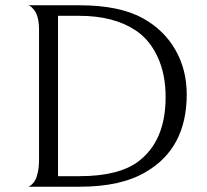

<svg xmlns="http://www.w3.org/2000/svg" viewBox="-20 -708 784 728"><path d="M533 -56Q439 0 282 0H85Q87 0 90 -1Q93 -2 100 -8Q107 -14 113 -24Q119 -34 123.5 -55Q128 -76 128 -104V-596Q128 -620 123.5 -638.5Q119 -657 112.5 -666Q106 -675 100 -680.5Q94 -686 90 -687L85 -688H281Q434 -688 523 -638Q602 -594 645 -519Q688 -444 688 -350Q688 -146 533 -56ZM494 -593Q411 -648 281 -648H200V-40H281Q432 -40 506 -97Q608 -175 608 -340Q608 -427 577.5 -492.5Q547 -558 494 -593Z"/></svg>

Font: Bellefair
Style: Regular
Weight: 400
Designer: Nick Shinn, Liron Lavi Turkenic
Foundry: Shinntype
Version: Version 1.003;PS 001.003;hotconv 1.0.88;makeotf.lib2.5.64775